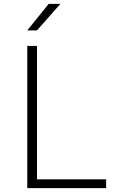

<svg xmlns="http://www.w3.org/2000/svg" viewBox="-20 -966 640 986"><path d="M525 0H120V-730H170V-45H525ZM170 -810H120L230 -946H290Z"/></svg>

Font: JetBrains Mono Extra Light
Style: Regular
Weight: 200
Monospace: yes
Designer: Philipp Nurullin, Konstantin Bulenkov
Foundry: JetBrains
Version: 2.002